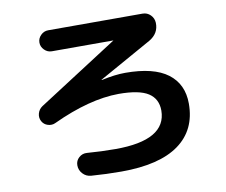

<svg xmlns="http://www.w3.org/2000/svg" viewBox="-84 -847 1168 994"><g transform="rotate(-10 500.0 -350.0)"><path d="M182.6 -263.7Q164.1 -254.9 143.1 -261.2Q122.1 -267.6 111.8 -286.6Q101.6 -305.7 107.4 -327.1Q113.3 -348.6 131.8 -361.3L551.8 -631.8L552.7 -632.8H551.8H229.5Q207 -632.8 190.4 -649.4Q173.8 -666 173.8 -688Q173.8 -710 190.4 -726.6Q207 -743.2 229.5 -743.2H725.6Q750 -743.2 767.1 -726.1Q784.2 -709 785.2 -684.6Q787.1 -628.9 735.4 -598.6L458 -443.4L457 -442.4Q458 -441.4 459 -441.4Q529.3 -457 584 -457Q733.4 -457 807.1 -401.4Q880.9 -345.7 880.9 -243.2Q880.9 -104.5 778.8 -30.8Q676.8 43 476.6 43Q398.4 43 318.4 37.1Q292 35.2 274.4 16.1Q256.8 -2.9 256.8 -28.3Q256.8 -52.7 274.9 -68.8Q293 -85 317.4 -83Q393.6 -77.1 466.8 -77.1Q733.4 -77.1 734.4 -232.4Q734.4 -293.9 687 -324.7Q639.6 -355.5 531.2 -355.5Q377 -354.5 182.6 -263.7Z"/></g></svg>

Font: Rounded-X Mgen+ 1m bold
Style: Bold
Weight: 700
Designer: [Source Han Sans]
Ryoko NISHIZUKA  (kana & ideographs); Paul D. Hunt (Latin, Greek & Cyrillic); Wenlong ZHANG  (bopomofo
Version: Version 1.059.20150602